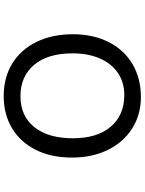

<svg xmlns="http://www.w3.org/2000/svg" viewBox="108 -870 783 1040"><g transform="rotate(90 500.0 -350.5)"><path d="M834 -348.6Q834 -234.4 791.5 -150.9Q749 -67.4 673.8 -22.9Q598.6 21.5 501 21.5Q400.4 21.5 324.7 -24.9Q249 -71.3 207.5 -156.2Q166 -241.2 166 -353.5Q166 -462.9 208 -546.4Q250 -629.9 327.1 -675.8Q404.3 -721.7 505.9 -721.7Q601.6 -721.7 675.8 -674.8Q750 -627.9 792 -543.5Q834 -459 834 -348.6ZM269.5 -351.6Q269.5 -216.8 332 -143.1Q394.5 -69.3 501 -69.3Q609.4 -69.3 669.4 -145Q729.5 -220.7 729.5 -353.5Q729.5 -484.4 667 -558.1Q604.5 -631.8 495.1 -631.8Q427.7 -631.8 376.5 -597.7Q325.2 -563.5 297.4 -500Q269.5 -436.5 269.5 -351.6Z"/></g></svg>

Font: jf-openhuninn-1.1
Style: Regular
Weight: 400
Designer: [Kosugi Maru]
      Designed by Motoya company      

      [Varela Round]
      Joe Prince(Latin component); Avraham Co
Foundry: justfont CO.,LTD.
Version: 1.1